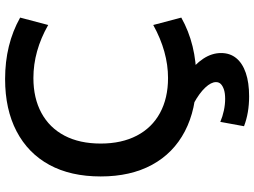

<svg xmlns="http://www.w3.org/2000/svg" viewBox="-142 -638 997 753"><g transform="rotate(-90 356.5 -261.5)"><path d="M423 10Q304 10 218 -35Q132 -80 86.5 -164Q41 -248 41 -365Q41 -483 86.5 -566.5Q132 -650 218 -695Q304 -740 423 -740Q559 -740 664 -681L635 -571Q533 -629 427 -629Q348 -629 290 -597.5Q232 -566 201 -507Q170 -448 170 -365Q170 -283 201 -223.5Q232 -164 290 -132.5Q348 -101 427 -101Q530 -101 635 -159L664 -49Q559 10 423 10ZM355 217Q290 217 238 197L255 104Q276 113 299.5 118Q323 123 345 123Q367 123 381 118.5Q395 114 403 106.5Q411 99 411 87Q411 68 389.5 45Q368 22 328 0L438 -28Q481 4 503 37.5Q525 71 525 107Q525 142 505 166.5Q485 191 447 204Q409 217 355 217Z"/></g></svg>

Font: M PLUS 2 SemiBold
Style: Regular
Weight: 600
Designer: Coji Morishita
Foundry: UNDERFOREST DESIGN
Version: Version 1.001